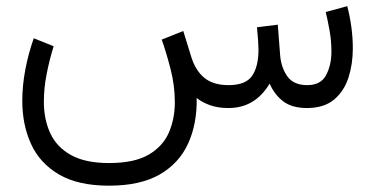

<svg xmlns="http://www.w3.org/2000/svg" viewBox="-20 -350 1215 622"><path d="M720.2 0Q684.6 0 658.7 -9.8Q632.8 -19.5 617.2 -32.7Q618.7 50.8 589.6 114.7Q560.5 178.7 497.6 215.1Q434.6 251.5 333 251.5Q232.9 251.5 170.9 215.1Q108.9 178.7 80.6 116.5Q52.2 54.2 52.2 -23.4Q52.2 -72.8 62 -124.5Q71.8 -176.3 89.4 -226.1L153.8 -200.2Q140.1 -156.2 131.1 -110.1Q122.1 -64 122.1 -20.5Q122.1 36.6 142.8 81.5Q163.6 126.5 210 152.3Q256.3 178.2 333 178.2Q415.5 178.2 461.9 150.9Q508.3 123.5 527.3 78.9Q546.4 34.2 546.4 -18.6Q546.4 -73.2 532.2 -127.7Q518.1 -182.1 503.9 -221.7L573.7 -249.5L600.1 -164.1Q614.3 -120.1 642.8 -97.2Q671.4 -74.2 720.7 -74.2Q775.9 -74.2 796.6 -104.2Q817.4 -134.3 817.4 -189.5Q817.4 -210.9 812.5 -261.7L879.9 -270L887.2 -175.8Q889.6 -133.8 909.9 -104Q930.2 -74.2 975.1 -74.2Q1019.5 -74.2 1036.6 -106.9Q1053.7 -139.6 1053.7 -183.1Q1053.7 -217.8 1047.4 -252.7Q1041 -287.6 1035.2 -311L1105 -330.1Q1113.3 -298.3 1118.2 -263.2Q1123 -228 1123 -192.9Q1123 -142.6 1108.9 -98.6Q1094.7 -54.7 1062.5 -27.6Q1030.3 -0.5 975.6 0Q925.8 0 897.5 -21.7Q869.1 -43.5 853.5 -79.1Q806.2 0 720.2 0Z"/></svg>

Font: Vazirmatn FD NL Light
Style: Regular
Weight: 300
Designer: Saber Rastikerdar
Foundry: Saber Rastikerdar
Version: Version 33.003